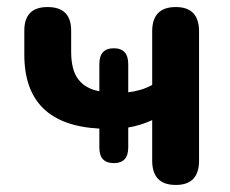

<svg xmlns="http://www.w3.org/2000/svg" viewBox="-20 -517 654 545"><path d="M479 8Q412 8 412 -61V-176Q379 -161 344 -155V-98Q344 -54 303 -54Q262 -54 262 -98V-152Q49 -163 49 -362V-430Q49 -497 115 -497Q182 -497 182 -430V-370Q182 -318 202.5 -291.5Q223 -265 262 -258V-335Q262 -380 303 -380Q344 -380 344 -335V-255Q361 -257 378.5 -262Q396 -267 412 -276V-428Q412 -497 479 -497Q545 -497 545 -428V-61Q545 8 479 8Z"/></svg>

Font: Chiron GoRound TC SB
Style: Regular
Weight: 500
Designer: Ryoko NISHIZUKA 西塚涼子 (kana, bopomofo & ideographs); Paul D. Hunt (Latin, Greek & Cyrillic); Sandoll Communications 산돌커뮤니
Foundry: Adobe
Version: Version 1.000;hotconv 1.1.1;makeotfexe 2.6.0